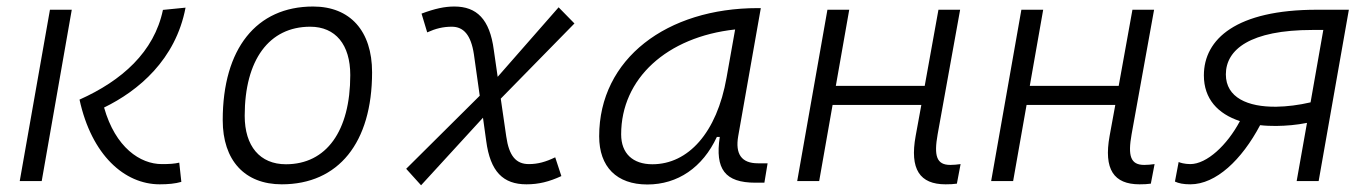

<svg xmlns="http://www.w3.org/2000/svg" viewBox="-20 -547 4142 580"><path d="M462.4 9.8C487.8 9.8 509.3 7.8 527.8 2.4L521.5 -55.7C506.8 -52.2 491.7 -51.3 468.8 -51.3C403.8 -51.3 328.6 -101.1 294.4 -222.2C397.9 -272.5 510.7 -366.7 540.5 -523.9L472.2 -517.1C445.8 -390.1 348.1 -303.2 220.2 -246.1C256.8 -78.1 356.4 9.8 462.4 9.8ZM39.6 0H106L196.8 -517.6H130.9Z M831.1 9.8C1002.4 9.8 1104 -115.7 1104 -328.6C1104 -453.6 1037.6 -527.3 925.8 -527.3C754.4 -527.3 652.8 -399.9 652.8 -184.1C652.8 -62.5 719.2 9.8 831.1 9.8ZM843.8 -50.8C765.1 -50.8 719.2 -105.5 719.2 -197.3C719.2 -366.2 793 -466.3 917 -466.3C993.7 -466.3 1038.1 -412.1 1038.1 -320.3C1038.1 -150.9 965.8 -50.8 843.8 -50.8Z M1252 12.7 1439 -191.4 1448.7 -121.6C1460.9 -28.3 1500 9.8 1570.3 9.8C1607.4 9.8 1638.7 2 1675.8 -15.1L1657.2 -71.8C1628.9 -58.1 1605 -51.3 1577.6 -51.3C1538.6 -51.3 1517.6 -76.2 1509.3 -134.8L1492.7 -249L1715.3 -476.1L1667.5 -524.9L1483.4 -314.9L1471.7 -396C1459.5 -489.3 1419.9 -527.3 1352.5 -527.3C1323.2 -527.3 1293.9 -521 1253.4 -505.9L1270.5 -449.2C1296.4 -460.9 1318.8 -466.3 1344.7 -466.3C1380.4 -466.3 1402.8 -441.4 1411.6 -382.8L1429.2 -257.8L1207 -37.1Z M1935.5 10.3C2027.3 10.3 2102.5 -41 2145.5 -133.3H2154.3C2139.6 -36.1 2169.9 4.9 2262.2 4.9H2289.1L2298.8 -53.7H2269.5C2219.7 -53.7 2200.7 -82 2210 -135.7L2278.3 -522.5H2269C1995.1 -522.5 1790 -370.1 1790 -135.3C1790 -43 1842.8 10.3 1935.5 10.3ZM1950.7 -50.8C1891.6 -50.8 1856.4 -83.5 1856.4 -141.1C1856.4 -309.6 1994.1 -435.5 2200.7 -458L2174.8 -312.5C2145.5 -145.5 2058.6 -50.8 1950.7 -50.8Z M2388.2 0H2454.6L2495.1 -230H2763.2L2746.1 -136.7C2727.5 -35.2 2758.8 9.8 2836.4 9.8C2849.1 9.8 2860.4 9.3 2870.6 7.8L2881.8 -51.3C2871.1 -49.8 2860.8 -48.8 2850.6 -48.8C2809.1 -48.8 2800.8 -76.2 2812.5 -141.6L2880.4 -517.6H2814.9L2773.4 -287.6H2504.9L2545.4 -517.6H2479.5Z M2974.1 0H3040.5L3081.1 -230H3349.1L3332 -136.7C3313.5 -35.2 3344.7 9.8 3422.4 9.8C3435.1 9.8 3446.3 9.3 3456.5 7.8L3467.8 -51.3C3457 -49.8 3446.8 -48.8 3436.5 -48.8C3395 -48.8 3386.7 -76.2 3398.4 -141.6L3466.3 -517.6H3400.9L3359.4 -287.6H3090.8L3131.3 -517.6H3065.4Z M3835.4 -166.5C3866.7 -167 3896 -169.4 3928.2 -175.8L3897 0H3963.4L4054.7 -517.6H3958.5C3714.8 -517.6 3616.7 -429.2 3616.7 -319.3C3616.7 -248.5 3658.7 -203.1 3725.6 -181.2C3687 -108.4 3625.5 -51.3 3575.7 -51.3C3558.1 -51.3 3544.4 -55.7 3540.5 -57.6L3529.3 1.5C3540.5 6.8 3554.7 9.8 3575.7 9.8C3653.3 9.8 3731 -64 3786.6 -168.9C3802.2 -167 3818.4 -166.5 3835.4 -166.5ZM3939 -237.8C3903.3 -229.5 3868.2 -225.1 3835.4 -224.6C3749.5 -223.6 3683.1 -252 3683.1 -322.3C3683.1 -397.5 3756.8 -456.5 3944.8 -456.5H3977.5Z"/></svg>

Font: Cascadia Mono NF Light
Style: Italic
Weight: 300
Italic angle: -10°
Monospace: yes
Designer: Aaron Bell
Foundry: Saja Typeworks
Version: Version 2404.023